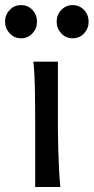

<svg xmlns="http://www.w3.org/2000/svg" viewBox="-47 -743 372 763"><path d="M85.4 -498H183.1Q183.1 -431.6 183.1 -365.2Q183.1 -298.8 183.1 -231.9Q183.1 -200.7 184.3 -156Q185.5 -111.3 187.7 -68.8Q189.9 -26.4 192.9 0H92.8Q92.8 -35.2 92.8 -82.5Q92.8 -129.9 92.8 -177Q92.8 -224.1 92.8 -258.8Q92.8 -330.1 91.6 -394.8Q90.3 -459.5 85.4 -498ZM178.2 -656.7Q178.2 -684.1 196.5 -703.4Q214.8 -722.7 241.7 -722.7Q269 -722.7 287.1 -703.4Q305.2 -684.1 305.2 -656.7Q305.2 -629.9 287.1 -610.4Q269 -590.8 241.7 -590.8Q214.8 -590.8 196.5 -610.4Q178.2 -629.9 178.2 -656.7ZM-26.9 -656.7Q-26.9 -684.1 -8.5 -703.4Q9.8 -722.7 36.6 -722.7Q64 -722.7 82 -703.4Q100.1 -684.1 100.1 -656.7Q100.1 -629.9 82 -610.4Q64 -590.8 36.6 -590.8Q9.8 -590.8 -8.5 -610.4Q-26.9 -629.9 -26.9 -656.7Z"/></svg>

Font: Kanchenjunga
Style: Regular
Weight: 400
Designer: Becca Hirsbrunner Spalinger
Foundry: SIL International
Version: Version 2.001